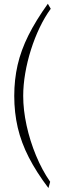

<svg xmlns="http://www.w3.org/2000/svg" viewBox="-20 -776 334 997"><path d="M231.5 200.5Q169 118 129.8 41.5Q90.5 -35 72.2 -113.2Q54 -191.5 54 -278Q54 -362.5 71.5 -438.8Q89 -515 127.5 -592.2Q166 -669.5 228.5 -756.5L243.5 -730.5Q212.5 -688 186.2 -633.2Q160 -578.5 140.8 -517.8Q121.5 -457 111 -395.5Q100.5 -334 100.5 -278Q100.5 -205 118 -124.8Q135.5 -44.5 167 31.5Q198.5 107.5 240.5 168Z"/></svg>

Font: Russolo 10pt ExtraLight
Style: Regular
Weight: 200
Designer: Micah Stupak-Hahn
Version: Version 1.000